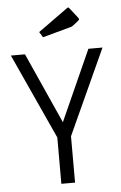

<svg xmlns="http://www.w3.org/2000/svg" viewBox="-57 -868 573 908"><g transform="rotate(-5 229.5 -414.0)"><path d="M218 -264 380 -625H447L262 -220V0H197V-220L12 -625H79L241 -264ZM171 -698 155 -724 294 -824Q300 -828 301 -828Q304 -828 306 -825L342 -779Q348 -771 348 -769Q348 -764 342 -760L319 -742Q315 -739 311.5 -737Q308 -735 299 -733Z"/></g></svg>

Font: Changa ExtraLight ExtraLight
Style: Regular
Weight: 250
Version: Version 3.002; ttfautohint (v1.8.2)